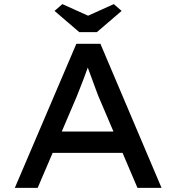

<svg xmlns="http://www.w3.org/2000/svg" viewBox="-20 -913 857 933"><path d="M52 0 351 -700H468L765 0H648L458 -446Q453 -458 444.5 -481.5Q436 -505 426 -532Q416 -559 407 -583.5Q398 -608 393 -622L420 -623Q413 -603 404.5 -579Q396 -555 386.5 -530Q377 -505 368 -482.5Q359 -460 352 -442L163 0ZM183 -170 225 -274H581L616 -170ZM365 -757 245 -860 283 -893 423 -830H393L533 -893L571 -860L451 -757Z"/></svg>

Font: Lexend Exa
Style: Regular
Weight: 400
Designer: Bonnie Shaver-Troup, Thomas Jockin
Foundry: Lexend
Version: Version 1.007